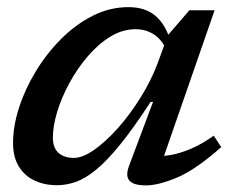

<svg xmlns="http://www.w3.org/2000/svg" viewBox="-20 -522 671 552"><path d="M351.5 -46.5 420 -229H413Q364 -154 325.8 -106.8Q287.5 -59.5 256.2 -34Q225 -8.5 197.8 1Q170.5 10.5 144 10.5Q108 10.5 79.2 -3Q50.5 -16.5 34 -43.5Q17.5 -70.5 17.5 -111Q17.5 -158.5 34.5 -211.8Q51.5 -265 82.5 -316.2Q113.5 -367.5 155.2 -409.5Q197 -451.5 246.2 -476.5Q295.5 -501.5 349.5 -501.5Q397 -501.5 426.5 -476.8Q456 -452 470 -404L461.5 -374Q445.5 -408.5 422.2 -423.2Q399 -438 370 -438Q332 -438 297 -416.5Q262 -395 231.8 -359.5Q201.5 -324 179 -282.2Q156.5 -240.5 144.2 -199.8Q132 -159 132 -126.5Q132 -97 148.2 -82.5Q164.5 -68 192.5 -68Q217.5 -68 250.8 -91.2Q284 -114.5 318.8 -153.5Q353.5 -192.5 383.8 -241Q414 -289.5 433 -339.5L462.5 -420.5L524.5 -492.5H597L439 -37.5L416 -73.5Q441.5 -71.5 469.8 -76.2Q498 -81 529.5 -94.5Q561 -108 594.5 -132L616 -99Q542.5 -34 489 -11.5Q435.5 11 399.5 11Q364 11 352 -2.8Q340 -16.5 351.5 -46.5Z"/></svg>

Font: Newsreader 9pt Medium
Style: Italic
Weight: 500
Italic angle: -17°
Designer: Hugues Gentile
Foundry: Production Type
Version: Version 1.003